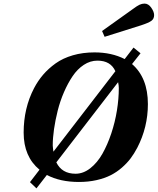

<svg xmlns="http://www.w3.org/2000/svg" viewBox="-20 -999 879 1070"><path d="M293.9 -94.2Q324.7 -30.8 400.9 -30.8Q444.3 -30.8 483.4 -61.5Q522.5 -92.3 550.8 -142.3Q579.1 -192.4 600.1 -255.1Q621.1 -317.9 631.6 -383.1Q642.1 -448.2 642.1 -507.8Q642.1 -521.5 638.2 -541ZM273.9 -188Q273.9 -181.2 275.6 -169.2Q277.3 -157.2 277.8 -153.8L623 -602.1Q596.7 -661.1 522.9 -661.1Q482.9 -661.1 447 -637.5Q411.1 -613.8 384.5 -574.2Q357.9 -534.7 336.4 -485.1Q314.9 -435.5 301.5 -382.1Q288.1 -328.6 281 -279.1Q273.9 -229.5 273.9 -188ZM111.8 -259.8Q111.8 -396.5 169.9 -507.8Q191.4 -548.8 220.5 -582.8Q249.5 -616.7 290 -645.8Q330.6 -674.8 386 -690.9Q441.4 -707 506.8 -707Q602.1 -707 674.8 -669.9L724.1 -733.9L763.2 -702.1L715.8 -642.1Q804.2 -565.4 804.2 -418.9Q804.2 -290 745.1 -175.8Q728 -143.1 708 -116.5Q688 -89.8 659.2 -64.7Q630.4 -39.6 596.7 -22.5Q563 -5.4 517.6 4.9Q472.2 15.1 419.9 15.1Q314.9 15.1 241.2 -23.9L183.1 50.8L147 16.1L200.2 -53.2Q111.8 -126 111.8 -259.8ZM548.8 -826.2 721.2 -949.2Q744.1 -966.3 757.8 -972.7Q771.5 -979 785.2 -979Q807.1 -979 823 -956.1Q838.9 -933.1 838.9 -915Q838.9 -894 823.5 -882.8Q808.1 -871.6 766.1 -857.9L563 -793.9Z"/></svg>

Font: Linguistics Pro
Style: Bold Italic
Weight: 700
Italic angle: -12°
Designer: Stefan Peev, Context Ltd
Foundry: Stefan Peev, Context Ltd
Version: Version 001.000